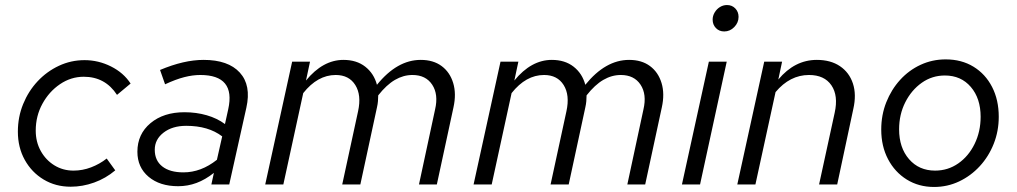

<svg xmlns="http://www.w3.org/2000/svg" viewBox="-20 -733 4041 763"><path d="M261 9Q201 9 153.5 -19.5Q106 -48 78.5 -97.5Q51 -147 51 -210Q51 -268 72 -319.5Q93 -371 129.5 -410Q166 -449 214 -471.5Q262 -494 316 -494Q371 -494 421 -469Q471 -444 499 -401L445 -356Q398 -428 313 -428Q262 -428 218.5 -398.5Q175 -369 148.5 -320.5Q122 -272 122 -214Q122 -169 142 -133Q162 -97 196 -76Q230 -55 272 -55Q308 -55 342 -68Q376 -81 404 -103L438 -56Q400 -24 354 -7.5Q308 9 261 9Z M688 7Q615 7 570.5 -30.5Q526 -68 526 -130Q526 -200 578 -243.5Q630 -287 713 -287Q760 -287 801.5 -275Q843 -263 874 -240L887 -299Q917 -435 776 -435Q746 -435 712.5 -426.5Q679 -418 636 -398L616 -455Q711 -495 789 -495Q887 -495 933 -444.5Q979 -394 959 -305L891 0H820L830 -46Q796 -19 761 -6Q726 7 688 7ZM709 -48Q779 -48 842 -98L863 -191Q808 -233 720 -233Q665 -233 630 -206Q595 -179 595 -138Q595 -95 625 -71.5Q655 -48 709 -48Z M1034 0 1141 -488H1212L1196 -413Q1263 -495 1345 -495Q1397 -495 1431.5 -468Q1466 -441 1478 -396Q1558 -495 1652 -495Q1702 -495 1735 -470.5Q1768 -446 1781 -403Q1794 -360 1782 -306L1716 0H1645L1709 -298Q1723 -358 1697.5 -396.5Q1672 -435 1619 -435Q1583 -435 1549.5 -415.5Q1516 -396 1483 -354Q1483 -343 1482 -331Q1481 -319 1478 -306L1412 0H1340L1403 -291Q1417 -355 1392 -395Q1367 -435 1314 -435Q1242 -435 1185 -363L1106 0Z M1862 0 1969 -488H2040L2024 -413Q2091 -495 2173 -495Q2225 -495 2259.5 -468Q2294 -441 2306 -396Q2386 -495 2480 -495Q2530 -495 2563 -470.5Q2596 -446 2609 -403Q2622 -360 2610 -306L2544 0H2473L2537 -298Q2551 -358 2525.5 -396.5Q2500 -435 2447 -435Q2411 -435 2377.5 -415.5Q2344 -396 2311 -354Q2311 -343 2310 -331Q2309 -319 2306 -306L2240 0H2168L2231 -291Q2245 -355 2220 -395Q2195 -435 2142 -435Q2070 -435 2013 -363L1934 0Z M2858 -608Q2838 -608 2825 -621.5Q2812 -635 2812 -655Q2812 -670 2820 -683.5Q2828 -697 2841 -705Q2854 -713 2869 -713Q2889 -713 2902 -699.5Q2915 -686 2915 -666Q2915 -643 2898 -625.5Q2881 -608 2858 -608ZM2690 0 2797 -488H2868L2762 0Z M2910 0 3017 -488H3088L3073 -417Q3138 -495 3226 -495Q3281 -495 3318 -470Q3355 -445 3369.5 -401Q3384 -357 3371 -300L3307 0H3235L3297 -285Q3312 -353 3284 -394Q3256 -435 3195 -435Q3119 -435 3062 -367L2982 0Z M3692 10Q3631 10 3583.5 -19.5Q3536 -49 3509 -100.5Q3482 -152 3482 -218Q3482 -276 3502 -326.5Q3522 -377 3557 -415.5Q3592 -454 3638.5 -475.5Q3685 -497 3738 -497Q3801 -497 3848.5 -468Q3896 -439 3922.5 -387.5Q3949 -336 3949 -269Q3949 -212 3929 -161.5Q3909 -111 3873.5 -72.5Q3838 -34 3791.5 -12Q3745 10 3692 10ZM3696 -55Q3747 -55 3788 -83.5Q3829 -112 3853 -161Q3877 -210 3877 -269Q3877 -342 3838 -387.5Q3799 -433 3735 -433Q3684 -433 3643 -404Q3602 -375 3577.5 -326.5Q3553 -278 3553 -219Q3553 -146 3592.5 -100.5Q3632 -55 3696 -55Z"/></svg>

Font: Red Hat Text VF
Style: Italic
Weight: 400
Italic angle: -12°
Designer: Pentagram, MCKL
Foundry: Pentagram, MCKL
Version: Version 1.023